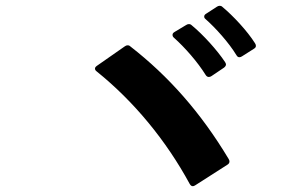

<svg xmlns="http://www.w3.org/2000/svg" viewBox="-20 -775 1040 661"><path d="M794 -585C797 -580 800 -578 804 -578C807 -578 810 -579 813 -581L854 -607C859 -610 861 -613 861 -617C861 -620 860 -623 858 -626C831 -669 782 -721 746 -751C743 -754 740 -755 736 -755C733 -755 730 -754 727 -752L690 -728C685 -725 683 -722 683 -718C683 -715 684 -712 688 -709C722 -679 768 -628 794 -585ZM688 -517C691 -512 695 -510 699 -510C702 -510 705 -511 708 -513L751 -542C755 -545 758 -549 758 -553C758 -555 757 -558 755 -561C728 -602 679 -656 640 -688C637 -691 634 -692 630 -692C627 -692 624 -691 621 -689L581 -665C576 -662 574 -659 574 -655C574 -652 575 -648 579 -645C616 -612 660 -562 688 -517ZM633 -142C636 -137 639 -134 644 -134C646 -134 649 -135 652 -137L763 -208C768 -211 770 -215 770 -219C770 -222 769 -225 767 -228C671 -388 560 -513 429 -615C426 -618 423 -619 419 -619C416 -619 413 -618 409 -615L313 -548C309 -545 307 -542 307 -539C307 -535 309 -532 313 -529C442 -425 552 -291 633 -142Z"/></svg>

Font: LINE Seed JP_OTF Bold
Style: Regular
Weight: 700
Designer: LINE & Fontrix & Fontworks
Version: Version 1.009